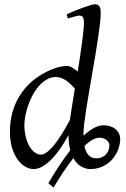

<svg xmlns="http://www.w3.org/2000/svg" viewBox="-20 -762 584 888"><path d="M439.9 -125Q424.3 -125 406.7 -115Q389.2 -105 370.6 -87.4Q376 -59.1 389.2 -44.4Q402.3 -29.8 425.8 -29.8Q449.2 -29.8 465.6 -43.5Q481.9 -57.1 485.8 -82Q487.3 -93.3 483.4 -101.3Q479.5 -109.4 472.4 -114.7Q465.3 -120.1 456.5 -122.6Q447.8 -125 439.9 -125ZM303.2 -207Q307.6 -236.3 313.5 -273.7Q319.3 -311 326.2 -352.5Q317.9 -361.3 308.3 -370.8Q298.8 -380.4 287.8 -388.2Q276.9 -396 264.6 -400.9Q252.4 -405.8 238.8 -405.8Q216.3 -405.8 197 -394.8Q177.7 -383.8 161.4 -365.7Q145 -347.7 132.3 -324.5Q119.6 -301.3 110.8 -276.6Q102.1 -252 97.4 -228Q92.8 -204.1 92.8 -185.1Q92.8 -153.3 99.4 -127.9Q106 -102.5 116.7 -84.5Q127.4 -66.4 141.1 -56.6Q154.8 -46.9 168.9 -46.9Q182.1 -46.9 198.2 -59.1Q214.4 -71.3 231.7 -93Q249 -114.7 267.3 -144Q285.6 -173.3 303.2 -207ZM445.8 -702.1Q445.8 -683.1 442.4 -652.8Q439 -622.6 433.3 -585Q427.7 -547.4 420.7 -504.9Q413.6 -462.4 406 -419.2Q398.4 -376 391.4 -334Q384.3 -292 378.7 -255.9Q373 -219.7 369.6 -191.2Q366.2 -162.6 366.2 -146V-134.3Q391.1 -157.7 414.6 -170.2Q438 -182.6 459 -182.6Q474.6 -182.6 489 -178.2Q503.4 -173.8 514.2 -165Q524.9 -156.2 531 -142.8Q537.1 -129.4 535.6 -111.8Q533.7 -86.9 523.4 -63.2Q513.2 -39.6 495.4 -21Q477.5 -2.4 452.6 8.8Q427.7 20 397 20Q377.4 20 356.2 8.5Q335 -2.9 319.3 -30.8Q296.4 -2 273.4 32.7Q250.5 67.4 227.5 105.5L203.6 85Q229.5 41 254.9 2.9Q280.3 -35.2 305.2 -67.4Q296.9 -96.7 296.9 -137.2Q280.3 -106.4 261 -78.1Q241.7 -49.8 220.7 -27.8Q199.7 -5.9 177.7 7.1Q155.8 20 134.8 20Q118.2 20 99.1 10Q80.1 0 63.7 -21.2Q47.4 -42.5 36.6 -75.4Q25.9 -108.4 25.9 -153.8Q25.9 -192.4 34.2 -229Q42.5 -265.6 59.3 -298.6Q76.2 -331.5 101.8 -360.1Q127.4 -388.7 162.1 -411.1Q175.8 -419.9 191.7 -428.2Q207.5 -436.5 224.1 -442.9Q240.7 -449.2 257.3 -453.1Q273.9 -457 289.1 -457Q301.3 -457 314 -449.2Q326.7 -441.4 339.4 -431.2Q345.2 -466.8 350.3 -501Q355.5 -535.2 359.4 -564.7Q363.3 -594.2 365.7 -618.2Q368.2 -642.1 368.2 -657.2Q368.2 -668.5 366.5 -675Q364.7 -681.6 361.6 -684.8Q358.4 -688 354.5 -689Q350.6 -689.9 346.2 -689.9Q341.8 -689.9 333.3 -687.7Q324.7 -685.5 315.9 -683.1Q305.7 -680.2 293.9 -676.8L288.1 -695.8Q308.6 -705.1 329.3 -713.4Q350.1 -721.7 367.9 -728Q385.7 -734.4 399.4 -738.3Q413.1 -742.2 418.9 -742.2Q432.6 -742.2 439.2 -733.4Q445.8 -724.6 445.8 -702.1Z"/></svg>

Font: Gentium Plus
Style: Italic
Weight: 400
Italic angle: -8°
Designer: J. Victor Gaultney, Annie Olsen, Iska Routamaa
Foundry: SIL International
Version: Version 1.510